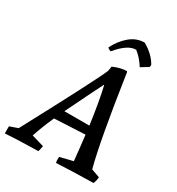

<svg xmlns="http://www.w3.org/2000/svg" viewBox="-221 -969 1019 1105"><g transform="rotate(30 289.0 -416.5)"><path d="M270 -702Q266 -703 257.5 -708Q249 -713 248 -716Q276 -772 319 -808Q362 -844 415 -844Q482 -806 512 -751L510 -737L461 -707Q431 -755 393 -784Q337 -784 270 -702ZM-21 11V-36L33 -55Q277 -511 314 -598L319 -629Q370 -651 409 -651L412 -645Q474 -227 518 -61L574 -41Q573 -18 564 3Q406 6 319 11Q315 -5 317 -28L403 -49Q399 -94 385 -215L181 -205Q144 -121 124 -59L206 -35Q202 -12 197 3Q45 6 -21 11ZM332 -515Q323 -496 280 -410Q237 -324 212 -271H378Q358 -419 335 -516Z"/></g></svg>

Font: Albura Medium
Style: Italic
Weight: 462
Italic angle: -7°
Designer: Mercedes Jáuregui
Foundry: Omnibus-Type Team
Version: Version 1.000